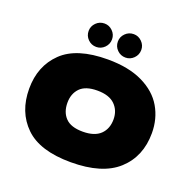

<svg xmlns="http://www.w3.org/2000/svg" viewBox="-129 -854 994 994"><g transform="rotate(20 368.0 -357.5)"><path d="M30 -275Q30 -400 110.5 -478Q191 -556 362 -556Q477 -556 554.5 -518.5Q632 -481 669 -417.5Q706 -354 706 -275Q706 -146 620.5 -68Q535 10 362 10Q191 10 110.5 -68.5Q30 -147 30 -275ZM495 -274Q495 -323 463 -354.5Q431 -386 366 -386Q301 -386 271 -355Q241 -324 241 -274Q241 -222 271 -191Q301 -160 366 -160Q431 -160 463 -191Q495 -222 495 -274ZM217 -661Q217 -687 236 -706Q255 -725 282 -725Q308 -725 327 -706Q346 -687 346 -661Q346 -634 327 -615Q308 -596 282 -596Q255 -596 236 -615Q217 -634 217 -661ZM378 -661Q378 -687 397 -706Q416 -725 443 -725Q469 -725 488 -706Q507 -687 507 -661Q507 -634 488 -615Q469 -596 443 -596Q416 -596 397 -615Q378 -634 378 -661Z"/></g></svg>

Font: Mantou Sans
Style: Regular
Weight: 400
Designer: Mant0u / artakana
Foundry: Mant0u / artakana
Version: Version 1.001;October 22, 2023;FontCreator 14.0.0.2901 64-bi